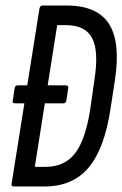

<svg xmlns="http://www.w3.org/2000/svg" viewBox="-20 -675 443 695"><path d="M35 -301Q24 -301 26 -310L33 -356Q35 -366 43 -366H79H218Q229 -366 227 -356L220 -310Q218 -301 210 -301ZM30 0Q20 0 22 -10L123 -645Q126 -655 133 -655H221Q332 -655 374.5 -588.5Q417 -522 396 -385L380 -281Q358 -136 300.5 -68Q243 0 141 0ZM106 -71H145Q214 -71 252 -120.5Q290 -170 307 -282L322 -387Q338 -490 313.5 -537Q289 -584 218 -584H187Z"/></svg>

Font: Sofia Sans Extra Condensed Medium
Style: Italic
Weight: 500
Italic angle: -9°
Version: Version 4.100